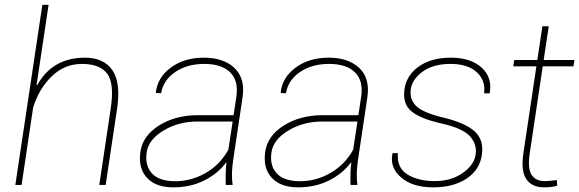

<svg xmlns="http://www.w3.org/2000/svg" viewBox="-20 -782 2450 812"><path d="M339.4 -538.1Q418.9 -538.1 455.3 -485.1Q491.7 -432.1 475.1 -321.3L426.8 0H399.9L448.2 -322.3Q464.4 -430.7 432.9 -471.2Q401.4 -511.7 327.1 -511.7Q252.9 -511.7 198.7 -459.2Q144.5 -406.7 120.1 -327.1L71.3 0H44.9L159.2 -761.7H185.5L134.8 -423.3L137.2 -421.4Q201.2 -538.1 339.4 -538.1Z M945.8 -148.9 963.9 -268.1H814.5Q735.4 -268.1 671.6 -230Q607.9 -191.9 600.1 -136.7Q592.3 -81.5 622.8 -48.6Q653.3 -15.6 721.2 -15.6Q789.1 -15.6 849.9 -50.5Q910.6 -85.4 945.8 -148.9ZM817.4 -294.9H967.8L979.5 -372.1Q989.7 -440.4 953.4 -476.1Q917 -511.7 843.8 -511.7Q770.5 -511.7 720.2 -476.8Q669.9 -441.9 661.6 -387.7L639.6 -388.7L639.2 -391.1Q646 -454.6 702.6 -496.3Q759.3 -538.1 842.3 -538.1Q925.3 -538.1 971.4 -494.6Q1017.6 -451.2 1005.9 -371.1L966.3 -106.4Q957 -45.4 963.9 0H934.6Q933.1 -58.6 938 -97.2Q903.8 -49.3 845.2 -19.5Q786.6 10.3 712.4 10.3Q638.2 10.3 601.1 -30.5Q564 -71.3 573.7 -139.6Q583.5 -208 652.8 -251.5Q722.2 -294.9 817.4 -294.9Z M1473.6 -148.9 1491.7 -268.1H1342.3Q1263.2 -268.1 1199.5 -230Q1135.7 -191.9 1127.9 -136.7Q1120.1 -81.5 1150.6 -48.6Q1181.2 -15.6 1249 -15.6Q1316.9 -15.6 1377.7 -50.5Q1438.5 -85.4 1473.6 -148.9ZM1345.2 -294.9H1495.6L1507.3 -372.1Q1517.6 -440.4 1481.2 -476.1Q1444.8 -511.7 1371.6 -511.7Q1298.3 -511.7 1248 -476.8Q1197.8 -441.9 1189.5 -387.7L1167.5 -388.7L1167 -391.1Q1173.8 -454.6 1230.5 -496.3Q1287.1 -538.1 1370.1 -538.1Q1453.1 -538.1 1499.3 -494.6Q1545.4 -451.2 1533.7 -371.1L1494.1 -106.4Q1484.9 -45.4 1491.7 0H1462.4Q1460.9 -58.6 1465.8 -97.2Q1431.6 -49.3 1373 -19.5Q1314.5 10.3 1240.2 10.3Q1166 10.3 1128.9 -30.5Q1091.8 -71.3 1101.6 -139.6Q1111.3 -208 1180.7 -251.5Q1250 -294.9 1345.2 -294.9Z M2051.3 -390.1 2050.3 -387.2H2027.3Q2034.7 -440.9 1996.6 -476.3Q1958.5 -511.7 1885.3 -511.7Q1812 -511.7 1767.6 -479.2Q1723.1 -446.8 1717.3 -404.8Q1711.4 -362.8 1739.5 -334.2Q1767.6 -305.7 1856.9 -284.2Q1946.3 -262.7 1986.6 -227.1Q2026.9 -191.4 2018.1 -127.9Q2009.3 -64.5 1953.9 -27.1Q1898.4 10.3 1811.5 10.3Q1724.6 10.3 1676.3 -31.5Q1627.9 -73.2 1639.6 -131.3L1640.6 -134.3H1662.6Q1657.7 -71.8 1703.6 -43.9Q1749.5 -16.1 1818.8 -16.1Q1888.2 -16.1 1937 -50.5Q1985.8 -85 1991.7 -128.9Q1997.6 -172.9 1967 -206.3Q1936.5 -239.7 1847.2 -259.8Q1757.8 -279.8 1720 -311.3Q1682.1 -342.8 1690.4 -403.3Q1698.7 -463.9 1751.5 -501Q1804.2 -538.1 1887.2 -538.1Q1970.2 -538.1 2016.4 -496.6Q2062.5 -455.1 2051.3 -390.1Z M2282.7 -16.1Q2304.2 -16.1 2335 -20.5L2336.4 3.4Q2313.5 10.3 2280.3 10.3Q2229 10.3 2205.6 -24.9Q2182.1 -60.1 2193.8 -136.2L2248.5 -501.5H2150.9L2154.8 -528.3H2252.4L2273.9 -670.9H2300.8L2279.3 -528.3H2409.2L2405.3 -501.5H2275.4L2220.7 -136.2Q2210.4 -68.8 2228.3 -42.5Q2246.1 -16.1 2282.7 -16.1Z"/></svg>

Font: Roboto-ThinItalic
Style: Italic
Weight: 250
Italic angle: -12°
Designer: Google
Version: Version 1.100141; 2013; ttfautohint (v0.94.14-c901) -l 8 -r 